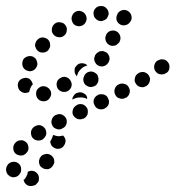

<svg xmlns="http://www.w3.org/2000/svg" viewBox="-69 -298 582 636"><path d="M23 271Q23 274 22 278Q19 287 13 295Q11 297 9 298Q10 300 10 301Q11 302 11 304Q15 313 25 317Q35 320 44 316Q45 316 46 316Q50 314 53 310Q57 306 59 302Q60 297 60 292Q60 287 58 282Q53 273 44 269Q34 266 25 270Q24 270 24 271Q24 271 24 271Q23 271 23 271ZM-25 238Q-36 239 -42 246Q-49 254 -49 265Q-49 265 -49 266Q-48 271 -46 276Q-44 280 -40 283Q-36 287 -31 288Q-27 290 -22 289Q-11 288 -5 280Q2 272 1 262Q1 262 1 262Q1 251 -7 244Q-15 237 -25 238ZM61 244Q62 249 65 253Q69 257 73 259Q77 262 82 262Q87 263 92 262Q97 260 101 257Q104 254 107 250V249Q110 245 111 240Q111 235 110 230Q109 225 105 221Q102 217 98 215Q89 210 79 213Q69 215 64 224L63 225Q61 230 60 235Q60 240 61 244ZM16 172Q12 169 7 167Q2 166 -3 167Q-8 167 -12 170Q-16 172 -19 176L-20 177Q-26 185 -25 195Q-24 206 -16 212Q-12 215 -7 216Q-2 218 3 217Q8 217 12 214Q16 212 19 208L20 207Q27 199 25 188Q24 178 16 172ZM108 149Q107 150 107 150Q106 150 106 151Q106 152 106 152Q103 162 98 170Q98 170 97 170Q98 177 101 183Q105 189 111 192Q120 197 130 194Q140 191 144 182L145 181Q149 173 148 165Q146 157 140 151Q135 152 130 153Q120 154 111 150Q109 150 108 149ZM84 147Q85 143 84 138Q83 133 81 129Q75 120 65 117Q55 115 46 121H45Q41 124 38 128Q35 132 34 137Q33 142 34 147Q35 152 37 156Q43 165 53 167Q63 169 72 164L73 163Q77 160 80 156Q83 152 84 147ZM150 94Q145 85 135 81Q126 78 116 83H115Q106 88 103 97Q99 107 104 117Q108 126 118 129Q128 133 137 128L138 127Q148 123 151 113Q154 103 150 94ZM221 81Q222 76 222 71Q222 66 220 61Q215 52 206 48Q196 45 187 49L186 50Q181 52 178 56Q174 59 173 64Q171 69 171 74Q171 78 173 83Q178 92 188 96Q197 99 207 95H208Q212 93 216 89Q219 85 221 81ZM289 28Q287 23 284 20Q280 17 275 15Q270 14 266 14Q261 14 256 16L255 17Q246 21 242 31Q239 41 244 50Q248 60 258 63Q268 66 277 62L278 61Q287 57 291 47Q294 37 289 28ZM81 37Q86 36 90 33Q94 30 96 26Q99 22 100 17Q101 12 100 7Q97 -3 89 -8Q80 -14 70 -12Q65 -11 61 -8Q57 -5 54 -1Q51 3 51 8Q50 13 51 18Q53 28 62 34Q71 39 81 37ZM177 29H176Q173 31 171 32Q171 30 171 27Q172 24 173 22L174 21Q176 17 180 13Q184 10 189 9Q194 7 199 8Q203 8 208 11Q212 13 216 17Q219 21 220 26Q220 28 219 30Q217 28 213 27Q204 24 194 25Q185 25 177 29ZM358 -8Q356 -12 352 -16Q348 -19 343 -20Q338 -22 333 -21Q328 -21 324 -18H323Q314 -13 311 -3Q308 7 313 16Q315 21 319 24Q323 27 328 28Q332 30 337 29Q342 29 347 26H348Q357 21 360 11Q363 1 358 -8ZM-9 -9Q-12 -19 -7 -28Q-1 -37 9 -39Q19 -42 28 -37Q36 -31 39 -21Q39 -21 39 -20Q39 -19 40 -19Q37 -16 35 -13Q30 -4 28 5Q28 6 28 6Q26 7 25 8Q23 9 21 9Q11 12 2 6Q-7 1 -9 -9ZM168 -13Q169 -18 168 -23Q167 -27 164 -32Q159 -40 149 -43Q139 -45 130 -39Q121 -34 119 -24Q117 -14 122 -5Q128 4 138 6Q148 8 157 3Q161 0 164 -4Q167 -8 168 -13ZM427 -29Q428 -33 428 -38Q427 -43 424 -48Q419 -56 409 -59Q399 -61 390 -56L389 -55Q385 -53 382 -49Q379 -45 378 -40Q377 -35 377 -30Q378 -25 381 -21Q386 -12 396 -10Q406 -7 415 -13H416Q420 -16 423 -20Q426 -24 427 -29ZM220 -13Q225 -10 229 -10Q234 -9 239 -11Q244 -12 248 -15Q252 -18 254 -23L255 -24Q257 -28 257 -33Q258 -38 256 -43Q255 -48 252 -52Q249 -55 244 -58Q235 -63 225 -60Q215 -57 210 -47V-46Q205 -37 208 -27Q211 -17 220 -13ZM219 -81Q220 -81 220 -82Q218 -84 214 -86Q210 -88 207 -88Q202 -89 197 -88Q192 -87 188 -84Q188 -83 187 -83Q187 -83 186 -82Q183 -79 180 -75Q178 -70 178 -65Q178 -60 179 -56Q181 -51 184 -47Q185 -47 185 -46Q185 -46 186 -46Q187 -51 190 -57V-58Q195 -66 202 -72Q209 -78 219 -81ZM488 -91Q485 -95 481 -98Q477 -101 472 -101Q467 -102 462 -101Q458 -100 453 -97H452Q444 -91 442 -81Q440 -70 446 -62Q449 -58 453 -55Q458 -52 462 -52Q467 -51 472 -52Q477 -53 481 -56H482Q491 -62 492 -72Q494 -83 488 -91ZM18 -65Q23 -63 28 -62Q33 -62 37 -63Q42 -65 46 -68Q50 -72 52 -76Q54 -80 55 -85Q55 -90 53 -95Q52 -100 49 -104Q45 -107 41 -110Q32 -114 22 -111Q12 -108 7 -99V-98Q3 -89 6 -79Q9 -70 18 -65ZM244 -96Q246 -91 249 -87Q252 -83 256 -81Q266 -76 275 -79Q285 -82 290 -91L291 -92Q293 -97 294 -101Q294 -106 293 -111Q291 -116 288 -120Q285 -124 280 -126Q276 -128 271 -129Q266 -129 261 -128Q257 -126 253 -123Q249 -120 247 -116L246 -115Q244 -110 243 -105Q243 -100 244 -96ZM47 -147Q48 -142 50 -138Q52 -133 56 -130Q63 -123 74 -124Q84 -124 91 -132Q94 -136 96 -141Q98 -145 97 -150Q97 -155 95 -160Q93 -164 89 -168Q81 -174 71 -174Q60 -173 54 -165Q50 -162 49 -157Q47 -152 47 -147ZM293 -149Q297 -147 302 -146Q307 -146 312 -147Q317 -149 320 -152Q324 -155 327 -159V-160Q332 -169 329 -179Q326 -189 317 -194Q313 -196 308 -197Q303 -197 298 -196Q293 -195 289 -191Q285 -188 283 -184V-183Q278 -174 281 -164Q284 -154 293 -149ZM107 -185Q114 -176 124 -175Q134 -173 142 -179Q151 -185 152 -196Q154 -206 148 -214Q142 -223 131 -224Q121 -226 113 -220Q104 -213 103 -203Q101 -193 107 -185ZM170 -227Q173 -217 183 -213Q193 -209 202 -213Q212 -217 216 -227Q220 -236 216 -246Q212 -256 202 -260Q193 -264 183 -260Q174 -256 170 -246Q166 -237 170 -227ZM329 -217Q338 -212 348 -215Q358 -218 363 -227L364 -228Q369 -237 366 -247Q363 -257 354 -262Q345 -267 335 -264Q325 -261 320 -252V-251Q315 -242 317 -232Q320 -222 329 -217ZM247 -270Q244 -267 242 -262Q240 -257 241 -252Q241 -242 249 -235Q256 -228 267 -228Q272 -229 276 -231Q281 -233 284 -236Q287 -240 289 -245Q291 -249 291 -254Q290 -265 282 -272Q275 -279 264 -278Q259 -278 255 -276Q250 -274 247 -270Z"/></svg>

Font: FRB American Cursive Guidelines Arrows Dotted Black
Style: Bold Italic
Weight: 900
Italic angle: -25°
Version: Version 2.0;Modular Font Editor K font №1